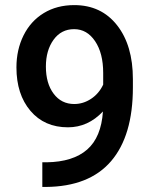

<svg xmlns="http://www.w3.org/2000/svg" viewBox="-20 -741 608 764"><path d="M389.6 -297.4Q330.1 -234.4 250.5 -234.4Q156.7 -234.4 101.1 -300Q45.4 -365.7 45.4 -472.7Q45.4 -543 73.7 -600.1Q102.1 -657.2 154.3 -689Q206.5 -720.7 275.4 -720.7Q382.8 -720.7 445.8 -640.6Q508.8 -560.5 508.8 -426.3V-393.1Q508.8 -200.7 421.9 -99.6Q335 1.5 162.6 2.9H148.4V-95.2H165.5Q270.5 -96.7 326.7 -145.8Q382.8 -194.8 389.6 -297.4ZM275.4 -327.1Q311 -327.1 342.3 -347.7Q373.5 -368.2 390.6 -404.3V-450.7Q390.6 -529.3 358.4 -577.1Q326.2 -625 274.9 -625Q223.6 -625 193.1 -582.8Q162.6 -540.5 162.6 -476.1Q162.6 -409.2 193.4 -368.2Q224.1 -327.1 275.4 -327.1Z"/></svg>

Font: Vazir Medium
Style: Medium
Weight: 500
Designer: Saber Rastikerdar
Foundry: Saber Rastikerdar
Version: Version 30.0.0